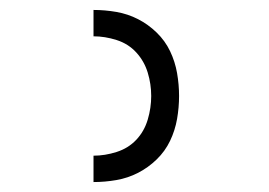

<svg xmlns="http://www.w3.org/2000/svg" viewBox="-20 -800 540 386"><path d="M168 -434V-487Q191 -487 214.5 -494.5Q238 -502 254 -519Q270 -536 277 -559.5Q284 -583 284 -607Q284 -631 277 -654Q270 -677 254 -694.5Q238 -712 214.5 -719.5Q191 -727 168 -727V-780Q191 -780 214 -776Q237 -772 257.5 -761.5Q278 -751 295 -734.5Q312 -718 322 -697Q332 -676 336 -653Q340 -630 340 -607Q340 -584 336 -561Q332 -538 322 -517Q312 -496 295 -479.5Q278 -463 257.5 -452.5Q237 -442 214 -438Q191 -434 168 -434Z"/></svg>

Font: Iosevka Fixed SS04 Light
Style: Regular
Weight: 300
Monospace: yes
Designer: Belleve Invis
Foundry: Belleve Invis
Version: Version 32.5.0